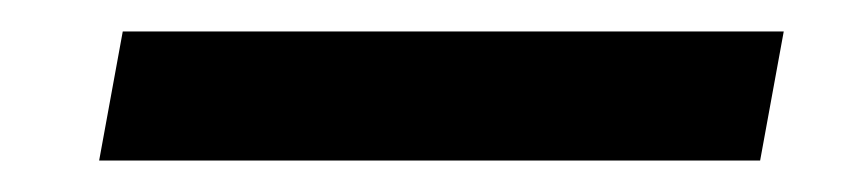

<svg xmlns="http://www.w3.org/2000/svg" viewBox="-20 -346 543 122"><path d="M58 -326H478L463 -244H43Z"/></svg>

Font: Niramit Medium
Style: Italic
Weight: 500
Italic angle: -10°
Designer: Katatrad Aksorn Co.,Ltd.
Foundry: Cadson Demak Co.,Ltd.
Version: Version 1.000; ttfautohint (v1.6)